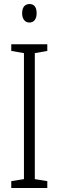

<svg xmlns="http://www.w3.org/2000/svg" viewBox="-20 -934 291 954"><path d="M127 -914C101 -914 90 -895 90 -868C90 -841 103 -822 126 -822C149 -822 162 -840 162 -868C162 -895 152 -914 127 -914ZM215 0V-34L153 -44V-670L215 -681V-714H36V-681L99 -670V-44L36 -34V0Z"/></svg>

Font: Noto Sans Georgian ExtraCondensed Light
Style: Regular
Weight: 300
Width: 2
Designer: Monotype Design Team, Akaki Razmadze
Foundry: Google LLC
Version: Version 2.005